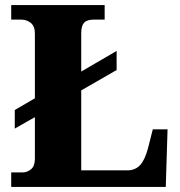

<svg xmlns="http://www.w3.org/2000/svg" viewBox="-20 -734 707 754"><path d="M24 0V-57H70Q87 -57 102 -69.5Q117 -82 117 -110V-274L38 -229V-302L117 -348V-602Q117 -631 101 -644Q85 -657 63 -657H24V-714H391V-657H349Q321 -657 310 -644.5Q299 -632 299 -604V-453L438 -534V-459L299 -379V-65H480Q511 -65 530 -85.5Q549 -106 561 -151L580 -226H638L631 0Z"/></svg>

Font: Noto Serif Telugu ExtraBold
Style: Regular
Weight: 800
Designer: Jelle Bosma - Monotype Design Team
Foundry: Monotype Imaging Inc.
Version: Version 2.005; ttfautohint (v1.8.4.7-5d5b)